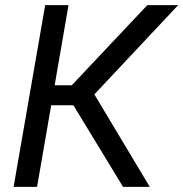

<svg xmlns="http://www.w3.org/2000/svg" viewBox="-20 -731 717 751"><path d="M461.4 0H565.9L349.1 -361.8L676.8 -710.9H556.2L260.7 -397.5H193.8L248 -710.9H156.7L33.2 0H125L180.2 -319.3H267.1Z"/></svg>

Font: Roboto
Style: Italic
Weight: 400
Italic angle: -12°
Designer: Google
Version: Version 2.137; 2017